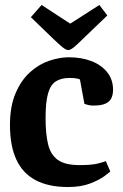

<svg xmlns="http://www.w3.org/2000/svg" viewBox="-20 -739 494 771"><path d="M253 12Q175 12 123 -15.5Q71 -43 45.5 -98.5Q20 -154 20 -237Q20 -312 42.5 -364.5Q65 -417 100.5 -449Q136 -481 177.5 -495Q219 -509 257 -509Q306 -509 346 -494Q386 -479 410 -449.5Q434 -420 434 -378Q434 -361 428 -346.5Q422 -332 405 -323.5Q388 -315 353 -315Q343 -315 332 -318Q321 -321 319 -322L301 -420Q297 -422 287 -424Q277 -426 260 -426Q226 -426 204.5 -412.5Q183 -399 173 -364Q163 -329 163 -265Q163 -202 173 -160Q183 -118 212 -97Q241 -76 300 -76Q347 -76 371.5 -82Q396 -88 405 -92L423 -50Q420 -47 399 -31.5Q378 -16 341.5 -2Q305 12 253 12ZM254 -538Q245 -538 231 -549.5Q217 -561 195 -582L104 -670L147 -719L262 -644L379 -719L411 -677L312 -582Q291 -561 277 -549.5Q263 -538 254 -538Z"/></svg>

Font: Faustina Light
Style: Bold
Weight: 700
Version: Version 1.200